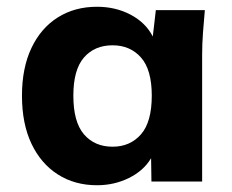

<svg xmlns="http://www.w3.org/2000/svg" viewBox="-20 -537 687 568"><path d="M267 11Q201 11 151 -21Q101 -53 73 -112Q45 -171 45 -254Q45 -336 73 -395Q101 -454 151 -485.5Q201 -517 267 -517Q322 -517 366.5 -493.5Q411 -470 432 -429L441 -507H586Q583 -474 580.5 -440.5Q578 -407 578 -375V0H428L427 -69Q405 -32 361.5 -10.5Q318 11 267 11ZM313 -103Q365 -103 397 -139.5Q429 -176 429 -254Q429 -331 397 -367Q365 -403 313 -403Q260 -403 228.5 -367Q197 -331 197 -254Q197 -176 228.5 -139.5Q260 -103 313 -103Z"/></svg>

Font: Mulish ExtraBold
Style: Regular
Weight: 800
Designer: Vernon Adams
Foundry: Vernon Adams
Version: Version 3.603; ttfautohint (v1.8.3)